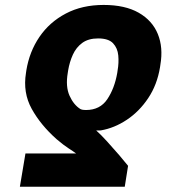

<svg xmlns="http://www.w3.org/2000/svg" viewBox="-20 -558 733 762"><path d="M475.1 183.2H58.9L81 51.1H282Q271.3 43 252.1 30.7Q233 18.5 204.5 -5.7Q141.3 -61.8 105.8 -126.1Q70.3 -190.3 83.1 -268.5L84.5 -278.4Q96.6 -353 136.7 -411.8Q176.8 -470.5 241.5 -504.4Q306.1 -538.4 391.3 -538.4Q476.2 -538.4 530.4 -507.5Q584.5 -476.6 606.4 -422.9Q628.2 -369.3 616.5 -301.1L615.1 -291.2Q603.7 -221.6 568.2 -168.5Q532.7 -115.4 483.3 -82.6Q433.9 -49.7 380.3 -40.5Q378.9 -40.1 373.2 -40.1Q367.5 -40.1 361.9 -40.1Q380 -24.1 405.2 3.6Q430.4 31.2 453.7 58.4Q476.9 85.6 488.3 100.1ZM445.3 -268.5 446.7 -278.4Q452.1 -308.6 449.4 -337.9Q446.7 -367.2 428.6 -386.4Q410.5 -405.5 369.3 -405.5Q331 -405.5 306.6 -387.8Q282.3 -370 269.2 -341.1Q256 -312.1 250.4 -278.4L248.9 -268.5Q239.7 -214.5 256 -178.1Q272.4 -141.7 299.4 -125Q305 -122.5 310.4 -122Q315.7 -121.4 321.4 -121.4Q377.1 -121.4 405.9 -164.4Q434.7 -207.4 445.3 -268.5Z"/></svg>

Font: Inter UI Extra Bold
Style: Italic
Weight: 800
Italic angle: 9.39999°
Designer: Rasmus Andersson
Foundry: rsms
Version: 3.2;8d6f07862